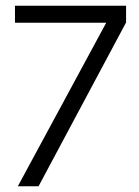

<svg xmlns="http://www.w3.org/2000/svg" viewBox="-20 -647 484 667"><path d="M418 -627V-569L114 0H42L349 -568H32V-627Z"/></svg>

Font: Blinker Light
Style: Regular
Weight: 300
Designer: Juergen Huber
Foundry: supertype
Version: Version 1.017;hotconv 1.0.117;makeotfexe 2.5.65602